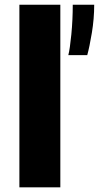

<svg xmlns="http://www.w3.org/2000/svg" viewBox="-20 -802 423 822"><path d="M238.3 -781.7V0H63V-781.7ZM383.3 -781.7Q383.3 -722.2 373.3 -661.6Q363.3 -601.1 353.5 -565.9H272.5Q279.3 -591.8 285.4 -654.3Q291.5 -716.8 291.5 -781.7Z"/></svg>

Font: Epilogue ExtraBold
Style: Regular
Weight: 800
Designer: Tyler Finck
Foundry: Etcetera Type Co
Version: Version 2.112